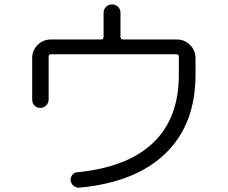

<svg xmlns="http://www.w3.org/2000/svg" viewBox="-20 -823 1040 877"><path d="M127 -368.2V-557.6Q127 -592.8 151.9 -617.7Q176.8 -642.6 211.9 -642.6H442.4Q453.1 -642.6 453.1 -655.3V-764.6Q453.1 -780.3 464.4 -791.5Q475.6 -802.7 491.7 -802.7Q507.8 -802.7 519 -792Q530.3 -781.2 530.3 -764.6V-655.3Q530.3 -643.6 541 -642.6H788.1Q823.2 -642.6 848.1 -617.7Q873 -592.8 873 -557.6V-480.5Q873 -255.9 736.8 -123Q600.6 9.8 342.8 34.2Q328.1 35.2 316.4 25.9Q304.7 16.6 302.7 2Q300.8 -11.7 309.6 -23.4Q318.4 -35.2 332 -36.1Q562.5 -58.6 679.7 -170.9Q796.9 -283.2 796.9 -480.5V-564.5Q796.9 -575.2 785.2 -575.2H212.9Q202.1 -575.2 202.1 -564.5V-368.2Q202.1 -352.5 190.9 -341.3Q179.7 -330.1 164.1 -330.1Q148.4 -330.1 137.7 -340.8Q127 -351.6 127 -368.2Z"/></svg>

Font: Rounded-X Mgen+ 1m regular
Style: Regular
Weight: 400
Designer: [Source Han Sans]
Ryoko NISHIZUKA  (kana & ideographs); Paul D. Hunt (Latin, Greek & Cyrillic); Wenlong ZHANG  (bopomofo
Version: Version 1.059.20150602